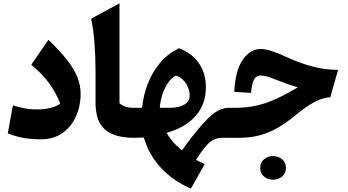

<svg xmlns="http://www.w3.org/2000/svg" viewBox="-20 -831 2100 1158"><path d="M466.3 -265.1Q466.3 -212.4 451.2 -163.3Q436 -114.3 406 -75.4Q376 -36.6 331.5 -13.7Q287.1 9.3 228.5 9.3Q168.5 9.3 121.6 0.7Q74.7 -7.8 26.9 -26.4L57.6 -195.8Q94.7 -183.6 129.6 -177.2Q164.6 -170.9 201.7 -170.9Q246.6 -170.9 284.4 -180.2Q322.3 -189.5 342.8 -206.5Q315.4 -277.8 272.2 -334.5Q229 -391.1 168.5 -440.4L272 -590.8Q342.8 -523.4 385.5 -468.3Q428.2 -413.1 447.3 -364.3Q466.3 -315.4 466.3 -265.1Z M700.7 -811V-208.5Q714.8 -195.3 735.4 -188Q755.9 -180.7 789.6 -180.7H790V0H789.6Q715.8 0 669.7 -17.3Q623.5 -34.7 598.9 -64.5Q574.2 -94.2 565.2 -131.8Q556.2 -169.4 556.2 -210V-397.9Q556.2 -486.3 550 -568.6Q543.9 -650.9 529.8 -718.3Z M1061 -540Q1139.2 -508.8 1180.4 -448.2Q1221.7 -387.7 1221.7 -306.2Q1221.7 -198.2 1156.7 -128.4Q1091.8 -58.6 984.9 -30.3Q997.1 -6.8 1019.8 20.3Q1042.5 47.4 1077.6 75.7Q1163.6 -45.4 1230.5 -113Q1297.4 -180.7 1357.9 -180.7H1358.4V0H1321.3Q1273.9 0 1240.5 31Q1207 62 1162.1 133.3Q1171.9 138.7 1186.8 146Q1201.7 153.3 1214.8 158.7L1131.3 306.6Q1021.5 258.8 948.7 179Q876 99.1 847.7 -1.5Q819.3 0 790 0Q779.8 0 774.7 -8.1Q769.5 -16.1 769.5 -37.6V-143.1Q769.5 -164.6 774.7 -172.6Q779.8 -180.7 790 -180.7H836.9Q844.7 -259.3 872.8 -329.8Q900.9 -400.4 948.2 -455.1Q995.6 -509.8 1061 -540ZM1042 -375.5Q1015.6 -362.8 994.4 -332.8Q973.1 -302.7 960 -262.9Q946.8 -223.1 943.8 -180.7H1000.5Q1058.6 -180.7 1091.3 -199.7Q1124 -218.8 1124 -257.3Q1124 -289.1 1103.8 -324.2Q1083.5 -359.4 1042 -375.5Z M1552.7 -535.6Q1581.1 -535.6 1621.3 -522.2Q1661.6 -508.8 1716.3 -483.4Q1794.4 -447.8 1869.1 -428.7Q1943.8 -409.7 2019 -409.7L1972.2 -244.6Q1931.6 -241.7 1893.1 -223.6Q1854.5 -205.6 1819.8 -180.4Q1785.2 -155.3 1755.4 -130.4Q1714.4 -96.7 1666.5 -66.9Q1618.7 -37.1 1559.1 -18.6Q1499.5 0 1421.9 0H1358.4Q1348.1 0 1343 -8.1Q1337.9 -16.1 1337.9 -37.6V-143.1Q1337.9 -164.6 1343 -172.6Q1348.1 -180.7 1358.4 -180.7H1397Q1470.2 -180.7 1531 -195.1Q1591.8 -209.5 1650.6 -237.1Q1709.5 -264.6 1776.4 -304.2Q1738.8 -315.4 1707 -326.7Q1675.3 -337.9 1637.7 -353Q1606.9 -365.7 1586.9 -370.6Q1566.9 -375.5 1552.7 -375.5Q1525.4 -375.5 1512.2 -351.3Q1499 -327.1 1494.1 -270.5L1393.1 -277.3Q1398.4 -403.3 1443.4 -469.5Q1488.3 -535.6 1552.7 -535.6ZM1549.3 181.6Q1549.3 149.4 1572 129.9Q1594.7 110.4 1627 110.4Q1659.2 110.4 1681.9 129.9Q1704.6 149.4 1704.6 181.6Q1704.6 213.9 1681.9 233.4Q1659.2 252.9 1627 252.9Q1594.7 252.9 1572 233.4Q1549.3 213.9 1549.3 181.6Z"/></svg>

Font: Pinar DS4-Bold
Style: Regular
Weight: 700
Designer: Amin Abedi
Version: Version 2.000